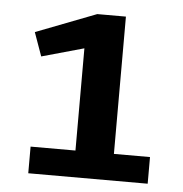

<svg xmlns="http://www.w3.org/2000/svg" viewBox="-42 -965 539 567"><g transform="rotate(5 227.5 -681.0)"><path d="M62 -517H195V-820L70 -785L45 -855L224 -924H309V-517H416V-438H62Z"/></g></svg>

Font: Rosario Light
Style: Bold
Weight: 700
Version: Version 1.101; ttfautohint (v1.8.1.43-b0c9)